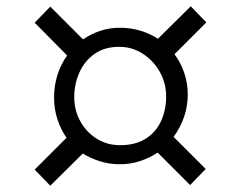

<svg xmlns="http://www.w3.org/2000/svg" viewBox="-20 -682 764 609"><path d="M191 -245Q172.5 -271.5 162 -304Q151.5 -336.5 151.5 -373Q151.5 -410 162.2 -444.2Q173 -478.5 193 -506L90 -610L139.5 -661L243.5 -557Q268.5 -574.5 298 -584.2Q327.5 -594 360.5 -594Q394 -594 424.8 -584.8Q455.5 -575.5 481 -559L585 -662L634.5 -611L533.5 -510Q553 -484 564.2 -451.5Q575.5 -419 575.5 -382Q575.5 -344.5 563.5 -310.2Q551.5 -276 530.5 -248L632.5 -146L583 -95L480 -198Q454.5 -181 424 -171Q393.5 -161 360.5 -161Q327.5 -161 297.8 -170.2Q268 -179.5 242.5 -195L139.5 -93L90 -144ZM361 -221.5Q410 -221.5 442.8 -242.5Q475.5 -263.5 491.2 -298.8Q507 -334 507 -376Q507 -418 487 -453.8Q467 -489.5 433 -511.5Q399 -533.5 358.5 -533.5Q311.5 -533.5 279.8 -511Q248 -488.5 231.8 -452Q215.5 -415.5 215.5 -374Q215.5 -331.5 235 -296.8Q254.5 -262 287.2 -241.8Q320 -221.5 361 -221.5Z"/></svg>

Font: Merriweather 20pt Light
Style: Regular
Weight: 300
Version: Version 2.100